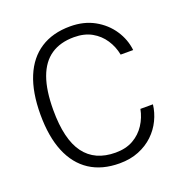

<svg xmlns="http://www.w3.org/2000/svg" viewBox="-132 -851 937 979"><g transform="rotate(-20 336.0 -361.5)"><path d="M353 -733Q427 -733 483.5 -701.8Q540 -670.5 574 -619.5Q608 -568.5 614.5 -509.5H546.5Q538 -554.5 513.2 -592Q488.5 -629.5 448.5 -652Q408.5 -674.5 352.5 -674.5Q278 -674.5 227.8 -640.5Q177.5 -606.5 152.2 -537Q127 -467.5 127 -361Q127 -201.5 183.8 -125Q240.5 -48.5 352.5 -48.5Q408.5 -48.5 448.5 -71.2Q488.5 -94 513.2 -132Q538 -170 546.5 -215H614.5Q609.5 -172 590 -131.5Q570.5 -91 537.2 -59.2Q504 -27.5 457.8 -8.8Q411.5 10 353 10Q258 10 192 -33Q126 -76 91.8 -158.8Q57.5 -241.5 57.5 -361.5Q57.5 -482 91.8 -564.8Q126 -647.5 192 -690.2Q258 -733 353 -733Z"/></g></svg>

Font: Public Sans ExtraLight
Style: Regular
Weight: 250
Designer: The Public Sans Project Authors: Dan O. Williams and USWDS (Libre Franklin designed by Pablo Impallari and Rodrigo Fuenz
Version: Version 1.007